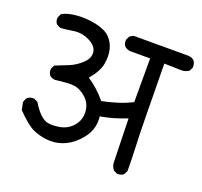

<svg xmlns="http://www.w3.org/2000/svg" viewBox="-101 -673 824 782"><g transform="rotate(20 311.0 -282.5)"><path d="M479.5 -6.8 463.9 -14.6Q452.1 -29.3 452.1 -46.9L447.3 -234.4Q417 -222.7 390.1 -214.8Q363.3 -207 334 -202.1Q337.9 -170.9 328.1 -143.1Q318.4 -115.2 290.5 -87.4Q262.7 -59.6 230 -47.9Q197.3 -36.1 162.6 -40Q127.9 -43.9 100.6 -57.1Q73.2 -70.3 27.3 -117.2L20.5 -148.4Q22.5 -161.1 30.3 -170.9Q41 -179.7 58.6 -178.7L75.2 -170.9Q83 -156.2 98.6 -137.2Q114.3 -118.2 131.8 -108.9Q149.4 -99.6 188.5 -104.5Q227.5 -109.4 251.5 -136.7Q275.4 -164.1 272.9 -199.7Q270.5 -235.4 245.1 -257.8Q219.7 -280.3 194.8 -283.7Q169.9 -287.1 112.3 -279.3Q98.6 -280.3 88.9 -288.1Q79.1 -299.8 81.1 -317.4L88.9 -333Q119.1 -344.7 147.5 -356.4Q175.8 -368.2 199.7 -391.1Q223.6 -414.1 219.7 -439.9Q215.8 -465.8 182.1 -481.9Q148.4 -498 113.8 -492.2Q79.1 -486.3 58.6 -486.3L43 -494.1Q33.2 -504.9 35.2 -522.5L43 -539.1Q65.4 -552.7 106.9 -556.2Q148.4 -559.6 190.9 -550.3Q233.4 -541 252.9 -520Q272.5 -499 278.8 -471.7Q285.2 -444.3 279.3 -410.2Q273.4 -376 238.3 -335Q281.2 -307.6 318.4 -262.7Q356.4 -270.5 386.7 -280.3Q417 -290 446.3 -304.7V-494.1H358.4Q345.7 -496.1 335.9 -503.9Q326.2 -514.6 328.1 -532.2L335.9 -548.8L351.6 -557.6H586.9Q603.5 -557.6 614.3 -547.9Q624 -535.2 622.1 -517.6L614.3 -502Q599.6 -492.2 582 -492.2L507.8 -494.1Q510.7 -201.2 513.7 -144.5Q516.6 -87.9 516.6 -31.2L507.8 -14.6Q497.1 -5.9 479.5 -6.8Z"/></g></svg>

Font: JasonHandwriting1
Style: Regular
Weight: 400
Version: Version 1.48.20